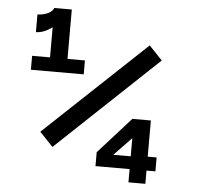

<svg xmlns="http://www.w3.org/2000/svg" viewBox="-52 -784 882 838"><g transform="rotate(5 389.0 -365.0)"><path d="M81.5 -695.5V-618C106.5 -618 131.5 -629.5 152.5 -645.5V-513.5H74V-452.5H305.5V-513.5H229V-730H152.5C143 -705 105 -695.5 81.5 -695.5ZM138.5 -186.5 197 -125 639.5 -542.5 581.5 -603.5ZM391.5 -58H541V0H615V-58H654V-119H615V-277.5H534L391.5 -119ZM464.5 -114 541 -193.5V-114Z"/></g></svg>

Font: Monaspace Neon Wide
Style: Bold
Weight: 700
Width: 7
Designer: Riley Cran & the Lettermatic Team
Foundry: Lettermatic
Version: Version 1.000 (Monaspace Neon)